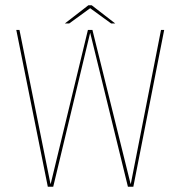

<svg xmlns="http://www.w3.org/2000/svg" viewBox="-20 -705 691 725"><path d="M160.5 0H181L320.5 -581.5L463 0H483.5L600 -592H588L474 -11H473L329 -592H312L171.5 -11H170.5L53.5 -592H41.5ZM225 -616.5H241.5L320.5 -674L399.5 -616.5H415L326.5 -685H313.5Z"/></svg>

Font: Anybody Thin
Style: Regular
Weight: 100
Designer: Tyler Finck
Foundry: Etcetera Type Company
Version: Version 1.114;gftools[0.9.25]